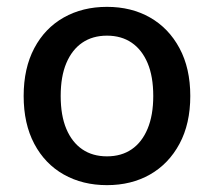

<svg xmlns="http://www.w3.org/2000/svg" viewBox="-20 -530 624 560"><path d="M292 -510Q363 -510 417.5 -479Q472 -448 503.5 -389.5Q535 -331 535 -250Q535 -169 503.5 -110.5Q472 -52 417.5 -21Q363 10 292 10Q221 10 166 -21Q111 -52 80 -110.5Q49 -169 49 -250Q49 -331 80 -389.5Q111 -448 166 -479Q221 -510 292 -510ZM292 -426Q250 -426 220 -405.5Q190 -385 173.5 -346Q157 -307 157 -250Q157 -193 173.5 -154Q190 -115 220 -94.5Q250 -74 292 -74Q334 -74 364 -94.5Q394 -115 410.5 -154.5Q427 -194 427 -250Q427 -307 410.5 -346Q394 -385 364 -405.5Q334 -426 292 -426Z"/></svg>

Font: Kantumruy Pro Medium
Style: Regular
Weight: 500
Designer: Sovichet Tep
Foundry: Sovichet Tep
Version: Version 1.002